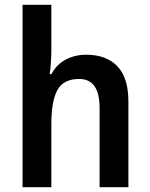

<svg xmlns="http://www.w3.org/2000/svg" viewBox="-20 -780 626 800"><path d="M194 -577Q194 -548 192 -518.5Q190 -489 187 -471H194Q216 -512 254.5 -532Q293 -552 339 -552Q423 -552 469 -504Q515 -456 515 -357V0H395V-330Q395 -451 310 -451Q244 -451 219 -404.5Q194 -358 194 -266V0H74V-760H194Z"/></svg>

Font: Noto Sans Sinhala SemiCondensed SemiBold
Style: Regular
Weight: 600
Width: 4
Designer: Jelle Bosma - Monotype Design Team
Foundry: Monotype Imaging Inc.
Version: Version 2.006; ttfautohint (v1.8.4.7-5d5b)